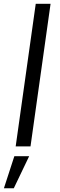

<svg xmlns="http://www.w3.org/2000/svg" viewBox="-88 -770 315 1010"><path d="M-5.5 0 100 -750H178L72.5 0ZM-67.5 220.5 -12.5 51.5H65.5L-15.5 220.5Z"/></svg>

Font: Urbanist
Style: Italic
Weight: 400
Italic angle: -8°
Designer: Corey Hu
Foundry: Corey Hu
Version: Version 1.330; ttfautohint (v1.8.4.7-5d5b)